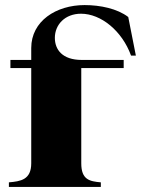

<svg xmlns="http://www.w3.org/2000/svg" viewBox="-20 -736 555 756"><path d="M15 -18V0H377V-18C333 -22 300 -28 300 -93V-468H467V-500H302C225 -500 196 -541 196 -587C196 -639 236 -682 299 -682C378 -682 461 -614 496 -517H515L485 -669C442 -702 375 -716 313 -716C201 -716 103 -653 103 -547V-500H21V-468H103V-93C103 -28 61 -22 15 -18Z"/></svg>

Font: Sprat
Style: Bold
Weight: 700
Designer: Ethan Nakache
Foundry: Collletttivo
Version: Version 2.000;Glyphs 3.2 (3217)